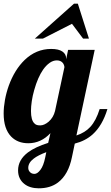

<svg xmlns="http://www.w3.org/2000/svg" viewBox="-33 -770 602 1040"><path d="M367.7 -750H388.7L448.7 -561H417L356.9 -641.1L199.7 -561H155.8ZM98.1 225.6Q82.5 213.4 73.7 195.1Q64.9 176.8 64.9 152.8Q64.9 96.2 118.2 55.7Q158.2 25.9 228 3.9L240.2 -48.8Q189 5.9 120.1 5.9Q63 5.9 27.8 -29.8Q-13.2 -71.8 -13.2 -154.8Q-13.2 -189.9 -6.1 -229Q1 -268.1 14.6 -306.2Q45.9 -392.1 100.1 -444.8Q162.6 -504.9 244.1 -504.9Q284.7 -504.9 304.9 -491Q325.2 -477.1 325.2 -454.1V-448.2L335.9 -500H480L380.9 -36.1Q428.2 -51.8 456.5 -83Q487.3 -116.7 506.8 -179.2H548.8Q522 -90.3 468.8 -42Q429.7 -6.8 372.1 7.8L356.9 80.1Q337.9 175.8 280.8 218.8Q239.3 250 176.8 250Q153.3 250 133.1 243.9Q112.8 237.8 98.1 225.6ZM230.5 -110.8Q256.3 -133.3 265.1 -168.9L315.9 -405.8Q315.9 -410.6 313.7 -417Q311.5 -423.3 307.6 -428.7Q295.9 -442.9 274.9 -442.9Q254.9 -442.9 236.1 -429.7Q217.3 -416.5 200.7 -393.1Q171.4 -350.6 152.3 -282.2Q143.6 -252 139.2 -222.4Q134.8 -192.9 134.8 -168.9Q134.8 -119.1 153.3 -101.6Q159.7 -94.7 167.5 -92.8Q175.3 -90.8 185.1 -90.8Q206.5 -90.8 230.5 -110.8ZM186 149.9Q202.6 128.4 211.9 83L217.8 54.2Q172.4 71.3 149.9 88.9Q120.1 111.3 120.1 139.2Q120.1 152.3 128.4 161.1Q137.7 171.9 153.8 171.9Q169.4 171.9 186 149.9Z"/></svg>

Font: Pattaya
Style: Regular
Weight: 400
Designer: Pablo Impallari / Thai characters Designed by Thanarat Vachiruckul and Suppakit Chalermlarp
Foundry: Pablo Impallari
Version: Version 2.001